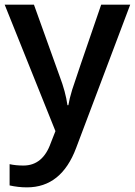

<svg xmlns="http://www.w3.org/2000/svg" viewBox="-20 -560 576 820"><path d="M216.8 0 196.8 50.8C174.3 114.7 135.3 147 80.1 147C58.1 147 38.1 145 21 141.1V231.9C44.9 237.3 69.8 240.2 95.2 240.2C193.4 240.2 263.2 184.1 305.2 71.8L536.1 -540H412.1C337.4 -322.8 295.9 -201.7 288.1 -176.3C280.3 -150.4 274.9 -128.9 272 -110.8H268.1C262.7 -149.4 251.5 -190.4 234.9 -233.9L125 -540H0Z"/></svg>

Font: Sahel SemiBold
Style: Bold
Weight: 600
Foundry: Saber Rastikerdar (saber.rastikerdar@gmail.com)
Version: Version 3.4.0